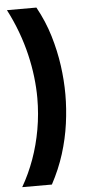

<svg xmlns="http://www.w3.org/2000/svg" viewBox="-57 -733 412 883"><g transform="rotate(-5 149.5 -291.5)"><path d="M10 -700H146Q183 -633 204 -563Q225 -493 234.5 -424.5Q244 -356 244 -291Q244 -225 234.5 -156Q225 -87 203.5 -18.5Q182 50 146 117H9Q42 60 65.5 -5Q89 -70 101.5 -141Q114 -212 114 -285Q114 -332 108 -383Q102 -434 89.5 -487Q77 -540 57 -594Q37 -648 10 -700Z"/></g></svg>

Font: Bricolage Grotesque 28pt SemiBold
Style: Regular
Weight: 600
Version: Version 1.001;gftools[0.9.33.dev8+g029e19f]